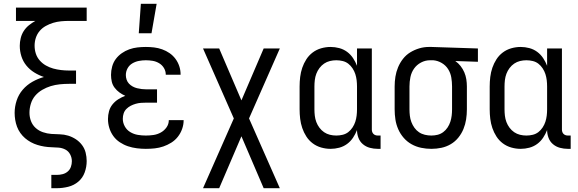

<svg xmlns="http://www.w3.org/2000/svg" viewBox="-20 -775 3040 1010"><path d="M250 215V145H279Q295 145 310 141Q325 137 336.5 127Q348 117 353 102.5Q358 88 358 73Q358 54 349 37Q340 20 323.5 11.5Q307 3 288 1.5Q269 0 250.5 -0.5Q232 -1 213.5 -4Q195 -7 177 -12.5Q159 -18 142.5 -27Q126 -36 112 -48Q98 -60 87 -75.5Q76 -91 69.5 -108.5Q63 -126 60 -144.5Q57 -163 57 -181Q57 -214 67.5 -246Q78 -278 99.5 -303Q121 -328 150 -344.5Q179 -361 211 -370Q184 -379 160 -394Q136 -409 118.5 -430.5Q101 -452 92.5 -479Q84 -506 84 -534Q84 -554 89 -574.5Q94 -595 105 -612Q116 -629 132 -642Q148 -655 166 -665H64V-735H436V-665H343Q322 -665 301 -663Q280 -661 260 -655Q240 -649 221 -638.5Q202 -628 188.5 -612Q175 -596 168.5 -576Q162 -556 162 -535Q162 -513 168.5 -493Q175 -473 189 -457Q203 -441 221.5 -430.5Q240 -420 260 -414.5Q280 -409 301 -406.5Q322 -404 343 -404H380V-334H343Q319 -334 294.5 -331.5Q270 -329 247 -322Q224 -315 202.5 -302.5Q181 -290 165.5 -272Q150 -254 142.5 -230Q135 -206 135 -182Q135 -159 143 -138Q151 -117 167.5 -102Q184 -87 206 -79.5Q228 -72 250 -70.5Q272 -69 294.5 -68.5Q317 -68 338.5 -61.5Q360 -55 379 -42.5Q398 -30 411.5 -12Q425 6 430.5 28Q436 50 436 72Q436 103 425.5 132Q415 161 392 180.5Q369 200 339 207.5Q309 215 279 215Z M710 -600 721 -755H804L777 -600ZM747 8Q724 8 700 5Q676 2 653.5 -5.5Q631 -13 610.5 -26.5Q590 -40 576 -59.5Q562 -79 555 -102Q548 -125 548 -149Q548 -170 553.5 -190Q559 -210 572 -226Q585 -242 602.5 -253Q620 -264 639 -271Q623 -278 608.5 -288.5Q594 -299 583 -313.5Q572 -328 568 -345.5Q564 -363 564 -381Q564 -403 570 -425Q576 -447 589 -464.5Q602 -482 620.5 -495Q639 -508 660 -515.5Q681 -523 703 -525.5Q725 -528 747 -528Q769 -528 790.5 -525.5Q812 -523 833 -515.5Q854 -508 872 -495.5Q890 -483 903 -465.5Q916 -448 923 -427Q930 -406 930 -384V-382H852V-383Q852 -401 842.5 -417Q833 -433 817 -442.5Q801 -452 783 -455Q765 -458 747 -458Q729 -458 710.5 -454.5Q692 -451 676 -441.5Q660 -432 651 -415.5Q642 -399 642 -380Q642 -368 646 -356Q650 -344 658.5 -335Q667 -326 678 -320Q689 -314 701 -311Q713 -308 725.5 -306.5Q738 -305 750 -305H806V-235H750Q736 -235 722 -234Q708 -233 694 -229Q680 -225 667.5 -218.5Q655 -212 645 -202Q635 -192 630.5 -178.5Q626 -165 626 -150Q626 -129 636.5 -110Q647 -91 665.5 -80Q684 -69 705 -65.5Q726 -62 747 -62Q768 -62 788 -65Q808 -68 826 -78Q844 -88 856 -105Q868 -122 868 -143H946V-142Q946 -119 938 -96.5Q930 -74 915.5 -55.5Q901 -37 881 -24.5Q861 -12 839 -4.5Q817 3 794 5.5Q771 8 747 8Z M1048 215 1210 -152 1048 -520H1133L1250 -247L1367 -520H1452L1290 -152L1452 215H1367L1250 -58L1133 215Z M1719 8Q1694 8 1669.5 1Q1645 -6 1625 -21Q1605 -36 1591.5 -57Q1578 -78 1570 -101.5Q1562 -125 1559 -150Q1556 -175 1556 -200V-320Q1556 -345 1559 -370Q1562 -395 1570 -418.5Q1578 -442 1591.5 -463Q1605 -484 1625 -499Q1645 -514 1669.5 -521Q1694 -528 1719 -528Q1742 -528 1764.5 -522Q1787 -516 1805.5 -502.5Q1824 -489 1837 -469.5Q1850 -450 1858 -429V-520H1936V-93Q1936 -87 1938 -81Q1940 -75 1944.5 -70.5Q1949 -66 1955 -64Q1961 -62 1967 -62H1982V8H1967Q1946 8 1925.5 2.5Q1905 -3 1889 -16.5Q1873 -30 1865.5 -50Q1858 -70 1858 -91Q1850 -70 1837 -50.5Q1824 -31 1805.5 -17.5Q1787 -4 1764.5 2Q1742 8 1719 8ZM1749 -62Q1766 -62 1782.5 -66Q1799 -70 1812 -80Q1825 -90 1834.5 -104.5Q1844 -119 1849 -134.5Q1854 -150 1856 -166.5Q1858 -183 1858 -200V-320Q1858 -337 1856 -353.5Q1854 -370 1849 -385.5Q1844 -401 1834.5 -415.5Q1825 -430 1812 -440Q1799 -450 1782.5 -454Q1766 -458 1749 -458Q1732 -458 1715.5 -454Q1699 -450 1685 -440.5Q1671 -431 1660.5 -417Q1650 -403 1644 -387Q1638 -371 1636 -354Q1634 -337 1634 -320V-200Q1634 -183 1636 -166Q1638 -149 1644 -133Q1650 -117 1660.5 -103Q1671 -89 1685 -79.5Q1699 -70 1715.5 -66Q1732 -62 1749 -62Z M2249 8Q2222 8 2195.5 2.5Q2169 -3 2145.5 -16Q2122 -29 2104 -49.5Q2086 -70 2075 -95Q2064 -120 2060 -146.5Q2056 -173 2056 -200V-320Q2056 -346 2060 -371.5Q2064 -397 2074 -421Q2084 -445 2100 -465.5Q2116 -486 2138 -499.5Q2160 -513 2185 -520.5Q2210 -528 2236 -528H2250L2494 -520V-450L2375 -454Q2391 -443 2403 -427.5Q2415 -412 2422.5 -394.5Q2430 -377 2433 -358Q2436 -339 2436 -320V-200Q2436 -173 2432 -147Q2428 -121 2418 -96.5Q2408 -72 2391 -51Q2374 -30 2351 -16.5Q2328 -3 2302 2.5Q2276 8 2249 8ZM2249 -62Q2266 -62 2282 -66Q2298 -70 2311.5 -80Q2325 -90 2334.5 -104.5Q2344 -119 2349 -134.5Q2354 -150 2356 -166.5Q2358 -183 2358 -200V-320Q2358 -344 2354 -367.5Q2350 -391 2337.5 -411Q2325 -431 2304 -443.5Q2283 -456 2259 -458H2242Q2217 -458 2194.5 -446Q2172 -434 2158 -414Q2144 -394 2139 -369.5Q2134 -345 2134 -320V-200Q2134 -183 2136 -166Q2138 -149 2144 -133Q2150 -117 2160 -103Q2170 -89 2184 -79.5Q2198 -70 2215 -66Q2232 -62 2249 -62Z M2719 8Q2694 8 2669.5 1Q2645 -6 2625 -21Q2605 -36 2591.5 -57Q2578 -78 2570 -101.5Q2562 -125 2559 -150Q2556 -175 2556 -200V-320Q2556 -345 2559 -370Q2562 -395 2570 -418.5Q2578 -442 2591.5 -463Q2605 -484 2625 -499Q2645 -514 2669.5 -521Q2694 -528 2719 -528Q2742 -528 2764.5 -522Q2787 -516 2805.5 -502.5Q2824 -489 2837 -469.5Q2850 -450 2858 -429V-520H2936V-93Q2936 -87 2938 -81Q2940 -75 2944.5 -70.5Q2949 -66 2955 -64Q2961 -62 2967 -62H2982V8H2967Q2946 8 2925.5 2.5Q2905 -3 2889 -16.5Q2873 -30 2865.5 -50Q2858 -70 2858 -91Q2850 -70 2837 -50.5Q2824 -31 2805.5 -17.5Q2787 -4 2764.5 2Q2742 8 2719 8ZM2749 -62Q2766 -62 2782.5 -66Q2799 -70 2812 -80Q2825 -90 2834.5 -104.5Q2844 -119 2849 -134.5Q2854 -150 2856 -166.5Q2858 -183 2858 -200V-320Q2858 -337 2856 -353.5Q2854 -370 2849 -385.5Q2844 -401 2834.5 -415.5Q2825 -430 2812 -440Q2799 -450 2782.5 -454Q2766 -458 2749 -458Q2732 -458 2715.5 -454Q2699 -450 2685 -440.5Q2671 -431 2660.5 -417Q2650 -403 2644 -387Q2638 -371 2636 -354Q2634 -337 2634 -320V-200Q2634 -183 2636 -166Q2638 -149 2644 -133Q2650 -117 2660.5 -103Q2671 -89 2685 -79.5Q2699 -70 2715.5 -66Q2732 -62 2749 -62Z"/></svg>

Font: Iosevka SS18
Style: Regular
Weight: 400
Monospace: yes
Designer: Belleve Invis
Foundry: Belleve Invis
Version: Version 25.1.1; ttfautohint (v1.8.4)